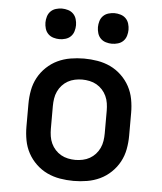

<svg xmlns="http://www.w3.org/2000/svg" viewBox="-53 -783 706 838"><g transform="rotate(5 300.0 -364.5)"><path d="M300 8Q270 8 240.5 3Q211 -2 184.5 -14.5Q158 -27 136 -48Q114 -69 100 -95Q86 -121 80.5 -150.5Q75 -180 75 -210V-310Q75 -340 80.5 -369.5Q86 -399 100 -425Q114 -451 136 -472Q158 -493 184.5 -505.5Q211 -518 240.5 -523Q270 -528 300 -528Q330 -528 359.5 -523Q389 -518 415.5 -505.5Q442 -493 464 -472Q486 -451 500 -425Q514 -399 519.5 -369.5Q525 -340 525 -310V-210Q525 -180 519.5 -150.5Q514 -121 500 -95Q486 -69 464 -48Q442 -27 415.5 -14.5Q389 -2 359.5 3Q330 8 300 8ZM300 -84Q316 -84 332.5 -87.5Q349 -91 363 -99Q377 -107 388 -119Q399 -131 406 -146Q413 -161 415.5 -177.5Q418 -194 418 -210V-310Q418 -326 415.5 -342.5Q413 -359 406 -374Q399 -389 388 -401Q377 -413 363 -421Q349 -429 332.5 -432.5Q316 -436 300 -436Q284 -436 267.5 -432.5Q251 -429 237 -421Q223 -413 212 -401Q201 -389 194 -374Q187 -359 184.5 -342.5Q182 -326 182 -310V-210Q182 -194 184.5 -177.5Q187 -161 194 -146Q201 -131 212 -119Q223 -107 237 -99Q251 -91 267.5 -87.5Q284 -84 300 -84ZM415 -603Q402 -603 388.5 -607Q375 -611 365.5 -620.5Q356 -630 352 -643.5Q348 -657 348 -670Q348 -683 352 -696.5Q356 -710 365.5 -719.5Q375 -729 388.5 -733Q402 -737 415 -737Q428 -737 441.5 -733Q455 -729 464.5 -719.5Q474 -710 478 -696.5Q482 -683 482 -670Q482 -657 478 -643.5Q474 -630 464.5 -620.5Q455 -611 441.5 -607Q428 -603 415 -603ZM185 -603Q172 -603 158.5 -607Q145 -611 135.5 -620.5Q126 -630 122 -643.5Q118 -657 118 -670Q118 -683 122 -696.5Q126 -710 135.5 -719.5Q145 -729 158.5 -733Q172 -737 185 -737Q198 -737 211.5 -733Q225 -729 234.5 -719.5Q244 -710 248 -696.5Q252 -683 252 -670Q252 -657 248 -643.5Q244 -630 234.5 -620.5Q225 -611 211.5 -607Q198 -603 185 -603Z"/></g></svg>

Font: Iosevka Aile Semibold
Style: Regular
Weight: 600
Designer: Belleve Invis
Foundry: Belleve Invis
Version: Version 31.1.0; ttfautohint (v1.8.4)